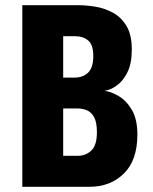

<svg xmlns="http://www.w3.org/2000/svg" viewBox="-20 -720 590 740"><path d="M66 0V-700H281Q310.5 -700 346 -694.5Q381.5 -689 414 -671.8Q446.5 -654.5 467.2 -620.5Q488 -586.5 488 -529.5Q488 -475 470.8 -440.8Q453.5 -406.5 428.8 -389.5Q404 -372.5 382.5 -370Q408 -367 437.8 -349.5Q467.5 -332 488.5 -296Q509.5 -260 509.5 -201.5Q509.5 -102.5 457.5 -51.2Q405.5 0 324.5 0ZM223.5 -421H268.5Q299.5 -421 319.5 -440Q339.5 -459 339.5 -504.5Q339.5 -547.5 319.8 -564Q300 -580.5 268.5 -580.5H223.5ZM223.5 -119.5H280Q310.5 -119.5 332 -139.8Q353.5 -160 353.5 -210.5Q353.5 -248.5 342.8 -268.2Q332 -288 314.8 -295Q297.5 -302 278 -302H223.5Z"/></svg>

Font: Trispace SemiCondensed
Style: Bold
Weight: 700
Width: 4
Designer: Tyler Finck
Foundry: Etcetera Type Company
Version: Version 1.210; ttfautohint (v1.8.3)